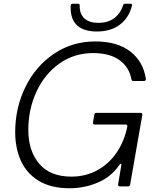

<svg xmlns="http://www.w3.org/2000/svg" viewBox="-20 -994 823 1024"><path d="M61 -289Q61 -419 115.5 -530Q170 -641 267.5 -707Q365 -773 488 -773Q607 -773 676 -718.5Q745 -664 758 -573V-571Q758 -567 755 -564.5Q752 -562 748 -562H691Q683 -562 681 -571Q669 -636 617 -673.5Q565 -711 476 -711Q375 -711 296 -654.5Q217 -598 174 -504Q131 -410 131 -301Q131 -190 189 -121Q247 -52 361 -52Q436 -52 498 -85.5Q560 -119 601.5 -179.5Q643 -240 659 -319V-321Q659 -330 650 -330H485Q480 -330 477.5 -333Q475 -336 476 -341L483 -383Q485 -392 494 -392H730Q735 -392 737.5 -389Q740 -386 739 -381L674 -9Q673 0 663 0H619Q614 0 611.5 -3Q609 -6 610 -11L627 -113V-117Q627 -121 624 -121Q622 -121 617 -115Q575 -52 503 -21Q431 10 351 10Q252 10 187 -29.5Q122 -69 91.5 -136.5Q61 -204 61 -289ZM357 -950V-964Q358 -974 368 -974H396Q401 -974 403.5 -971Q406 -968 405 -964Q404 -920 430 -896Q456 -872 505 -872Q554 -872 588 -896.5Q622 -921 636 -965Q638 -974 647 -974H676Q681 -974 683.5 -971.5Q686 -969 684 -964Q667 -898 618.5 -862Q570 -826 497 -826Q427 -826 392 -858Q357 -890 357 -950Z"/></svg>

Font: Open Sauce Two Light Italic
Style: Regular
Weight: 300
Italic angle: -10°
Designer: Alfredo Marco Pradil
Foundry: Creative Sauce Fz LLC
Version: Version 1.477